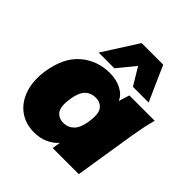

<svg xmlns="http://www.w3.org/2000/svg" viewBox="-207 -912 1071 1071"><g transform="rotate(45 329.0 -376.5)"><path d="M228 12Q158 12 109 -25Q60 -62 39 -127Q18 -192 31 -275Q51 -400 123 -461Q195 -522 293 -522Q345 -522 385 -501Q425 -480 438 -446L458 -510H658Q648 -474 640.5 -437.5Q633 -401 627 -365L569 0H363L371 -49Q347 -21 310.5 -4.5Q274 12 228 12ZM306 -141Q342 -141 367 -165.5Q392 -190 401 -245Q412 -315 392 -342Q372 -369 334 -369Q297 -369 272.5 -345Q248 -321 239 -265Q228 -195 248 -168Q268 -141 306 -141ZM168 -558 300 -765H470L562 -558H438L376 -661L292 -558Z"/></g></svg>

Font: Mulish ExtraBlack
Style: Italic
Weight: 1000
Italic angle: -9°
Designer: Vernon Adams
Foundry: Vernon Adams
Version: Version 3.603; ttfautohint (v1.8.3)